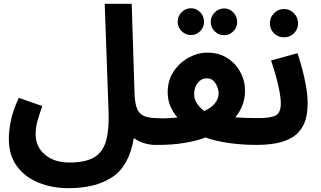

<svg xmlns="http://www.w3.org/2000/svg" viewBox="-20 -752 1677 1003"><path d="M26 -28Q26 -63 35.5 -115.5Q45 -168 78 -241L201 -198Q184 -151 175 -117.5Q166 -84 166 -52Q166 15 215 56Q264 97 342 97Q427 97 472.5 69.5Q518 42 534.5 -17.5Q551 -77 547 -172L527 -732H668L683 -259Q685 -209 697 -182Q709 -155 734.5 -145Q760 -135 801 -135Q839 -135 855 -115.5Q871 -96 871 -67Q871 -36 850 -15.5Q829 5 791 5Q765 5 734.5 -3.5Q704 -12 679 -31Q656 112 569 171.5Q482 231 338 231Q253 231 182 202.5Q111 174 68.5 116.5Q26 59 26 -28Z M791 5 801 -134Q831 -133 857.5 -134.5Q884 -136 907 -138Q885 -164 870.5 -196.5Q856 -229 856 -270Q856 -332 887 -378.5Q918 -425 965.5 -451Q1013 -477 1063 -477Q1123 -477 1167 -449Q1211 -421 1235.5 -375.5Q1260 -330 1260 -278Q1260 -236 1246 -201Q1232 -166 1209 -139Q1239 -137 1269.5 -136Q1300 -135 1329 -135Q1367 -135 1383.5 -115.5Q1400 -96 1400 -67Q1400 -36 1379 -15.5Q1358 5 1319 5Q1245 5 1175 -5Q1105 -15 1053 -34Q1016 -18 947 -6Q878 6 791 5ZM994 -260Q994 -235 1008 -213Q1022 -191 1047 -172Q1083 -188 1102.5 -212Q1122 -236 1122 -264Q1122 -291 1105.5 -317Q1089 -343 1060 -343Q1032 -343 1013 -319Q994 -295 994 -260ZM978 -569Q949 -569 928.5 -589.5Q908 -610 908 -638Q908 -667 928.5 -688Q949 -709 978 -709Q1006 -709 1026 -688Q1046 -667 1046 -638Q1046 -610 1026 -589.5Q1006 -569 978 -569ZM1151 -568Q1122 -568 1101.5 -588.5Q1081 -609 1081 -637Q1081 -666 1101.5 -687Q1122 -708 1151 -708Q1179 -708 1199 -687Q1219 -666 1219 -637Q1219 -609 1199 -588.5Q1179 -568 1151 -568Z M1320 5 1330 -135Q1395 -135 1421 -149.5Q1447 -164 1447 -211Q1447 -239 1439.5 -278Q1432 -317 1420 -359Q1408 -401 1396 -436L1534 -474Q1546 -440 1558 -395Q1570 -350 1578.5 -302.5Q1587 -255 1587 -211Q1587 -143 1566 -100.5Q1545 -58 1507.5 -35Q1470 -12 1422 -3.5Q1374 5 1320 5ZM1464 -557Q1433 -557 1411.5 -578Q1390 -599 1390 -630Q1390 -661 1411.5 -683Q1433 -705 1464 -705Q1494 -705 1515.5 -683Q1537 -661 1537 -630Q1537 -599 1515.5 -578Q1494 -557 1464 -557Z"/></svg>

Font: TSCustom
Style: Regular
Weight: 400
Designer: Monotype Design Team
Foundry: Monotype Imaging Inc.
Version: Version 2.004; ttfautohint (v1.8.3) -l 8 -r 50 -G 200 -x 14 